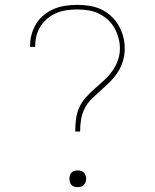

<svg xmlns="http://www.w3.org/2000/svg" viewBox="-20 -763 640 791"><path d="M290 -221Q290 -246 293 -271.5Q296 -297 306.5 -320Q317 -343 334 -362Q351 -381 370 -397.5Q389 -414 408 -431.5Q427 -449 442 -469.5Q457 -490 465.5 -514Q474 -538 474 -563Q474 -586 468 -607.5Q462 -629 451 -648.5Q440 -668 423 -683Q406 -698 386 -707.5Q366 -717 343.5 -720.5Q321 -724 299 -724Q277 -724 255.5 -721Q234 -718 214 -710Q194 -702 177 -688Q160 -674 148 -656Q136 -638 130.5 -617Q125 -596 125 -574V-570H104V-575Q104 -599 110.5 -622.5Q117 -646 130 -666.5Q143 -687 162.5 -702.5Q182 -718 204 -727Q226 -736 250.5 -739.5Q275 -743 299 -743Q324 -743 349 -739Q374 -735 396.5 -724.5Q419 -714 437.5 -697Q456 -680 468.5 -658.5Q481 -637 487.5 -612.5Q494 -588 494 -563Q494 -538 487 -513.5Q480 -489 466.5 -467.5Q453 -446 435 -428Q417 -410 398 -393Q379 -376 360.5 -358.5Q342 -341 330 -318.5Q318 -296 314 -271Q310 -246 310 -221ZM300 8Q293 8 286 6Q279 4 274.5 -1Q270 -6 268 -13Q266 -20 266 -27Q266 -33 268 -40Q270 -47 274.5 -52Q279 -57 286 -59Q293 -61 300 -61Q307 -61 314 -59Q321 -57 325.5 -52Q330 -47 332.5 -40Q335 -33 335 -27Q335 -20 332.5 -13Q330 -6 325.5 -1Q321 4 314 6Q307 8 300 8Z"/></svg>

Font: Iosevka HT Thin Extended
Style: Regular
Weight: 100
Width: 7
Monospace: yes
Designer: Belleve Invis
Foundry: Belleve Invis
Version: Version 32.3.0; ttfautohint (v1.8.4)